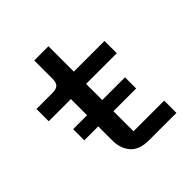

<svg xmlns="http://www.w3.org/2000/svg" viewBox="-187 -836 974 974"><g transform="rotate(-45 300.0 -349.0)"><path d="M528 0H331Q263 0 231 -36.5Q199 -73 199 -131V-232H99V-312H199V-428H40V-516H153Q182 -516 194 -527.5Q206 -539 206 -569V-698H308V-516H528V-428H308V-312H471V-232H308V-88H528Z"/></g></svg>

Font: IBM Plex Mono Medium
Style: Regular
Weight: 500
Monospace: yes
Designer: Mike Abbink, Paul van der Laan, Pieter van Rosmalen
Foundry: Bold Monday
Version: Version 2.3